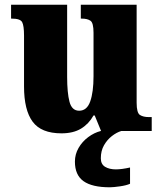

<svg xmlns="http://www.w3.org/2000/svg" viewBox="-20 -556 689 815"><path d="M241 10Q155 10 118.5 -39.5Q82 -89 82 -189V-405Q82 -447 74 -462Q66 -477 30 -477H27V-536H265V-230Q265 -162 275 -124Q285 -86 316 -86Q349 -86 363 -125.5Q377 -165 377 -233V-417Q377 -459 364 -468Q351 -477 327 -477H323V-536H560V-120Q560 -77 574 -68Q588 -59 612 -59H624V0H409L382 -66H377Q357 -30 324 -10Q291 10 241 10ZM446 239Q371 239 334.5 213Q298 187 298 130Q298 99 313.5 72Q329 45 354.5 26Q380 7 408 0H495Q475 6 455 21.5Q435 37 421.5 60.5Q408 84 408 116Q408 141 426 152Q444 163 472 163Q496 163 532 155V224Q517 231 489 235Q461 239 446 239Z"/></svg>

Font: Noto Serif Lao SemiCondensed Black
Style: Regular
Weight: 900
Width: 4
Designer: Monotype Design Team
Foundry: Monotype Imaging Inc.
Version: Version 2.003; ttfautohint (v1.8.4.7-5d5b)